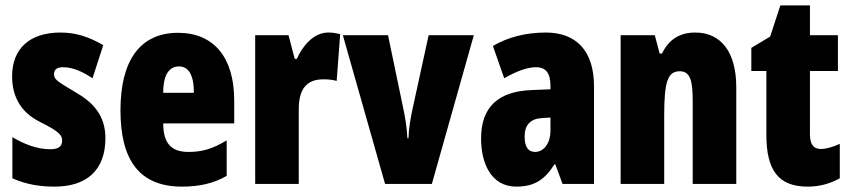

<svg xmlns="http://www.w3.org/2000/svg" viewBox="-20 -684 3161 714"><path d="M372 -170C372 -255 326 -304 259 -342C188 -384 181 -390 181 -408C181 -426 192 -434 215 -434C253 -434 291 -415 324 -393L364 -516C311 -547 262 -563 205 -563C90 -563 25 -503 25 -400C25 -322 60 -265 128 -231C205 -193 211 -179 211 -161C211 -138 196 -129 166 -129C116 -129 66 -150 26 -174V-21C77 2 129 10 183 10C302 10 372 -51 372 -170Z M642 -562C501 -562 428 -459 428 -274C428 -90 497 10 657 10C721 10 775 -2 823 -30V-162C772 -131 732 -119 681 -119C617 -119 587 -151 587 -225H851V-310C851 -472 774 -562 642 -562ZM646 -437C679 -437 701 -409 701 -339H587C587 -411 612 -437 646 -437Z M1200 -563C1145 -563 1103 -510 1084 -465H1076L1053 -553H929V0H1091V-278C1091 -350 1118 -389 1182 -389C1203 -389 1219 -387 1232 -383L1245 -557C1225 -562 1213 -563 1200 -563Z M1412 0H1586L1742 -553H1574L1515 -283C1506 -242 1500 -204 1499 -170H1495C1493 -211 1487 -246 1479 -284L1423 -553H1255Z M2010 -563C1934 -563 1867 -545 1813 -513L1855 -393C1904 -421 1942 -434 1974 -434C2010 -434 2027 -411 2027 -366V-352L1955 -349C1834 -344 1769 -287 1769 -169C1769 -79 1805 10 1900 10C1969 10 2006 -17 2042 -73H2045L2072 0H2189V-363C2189 -498 2120 -563 2010 -563ZM1997 -245 2027 -247V-198C2027 -151 2002 -119 1970 -119C1944 -119 1931 -138 1931 -176C1931 -220 1953 -243 1997 -245Z M2566 -563C2507 -563 2467 -537 2442 -485H2433L2415 -553H2288V0H2450V-253C2450 -378 2462 -419 2508 -419C2548 -419 2556 -381 2556 -308V0H2718V-360C2718 -489 2662 -563 2566 -563Z M3032 -130C3005 -130 2992 -148 2992 -184V-420H3096V-553H2992V-664H2882L2844 -548L2774 -506V-420H2830V-182C2830 -52 2874 10 2983 10C3028 10 3067 -1 3103 -21V-149C3076 -137 3052 -130 3032 -130Z"/></svg>

Font: Noto Sans Armenian ExtraCondensed Black
Style: Regular
Weight: 900
Width: 2
Designer: Monotype Design Team
Foundry: Monotype Imaging Inc.
Version: Version 2.008